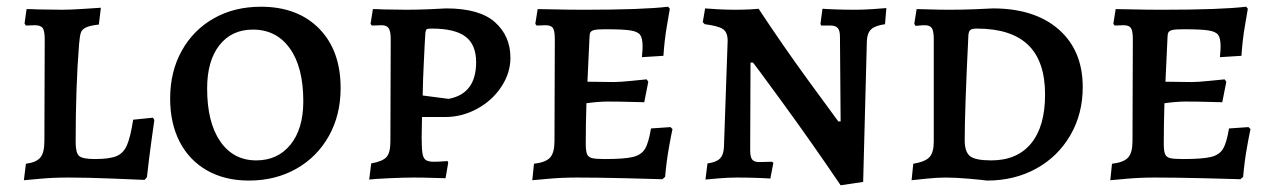

<svg xmlns="http://www.w3.org/2000/svg" viewBox="-20 -528 3786 571"><path d="M57 -41Q88 -45 100 -59.5Q112 -74 112 -108L113 -411Q113 -436 107 -444.5Q101 -453 83 -453L57 -452L53 -458L59 -501Q77 -501 92 -500L165 -499Q187 -499 227 -501.5Q267 -504 280 -505L274 -455Q247 -452 235 -446Q223 -440 220 -429.5Q217 -419 215 -395Q205 -269 205 -105Q205 -73 215.5 -64Q226 -55 262 -55Q305 -55 326 -63.5Q347 -72 357.5 -96Q368 -120 376 -172L435 -178L439 -171Q437 -157 430 -106.5Q423 -56 417 -1L410 7Q387 6 313 3Q239 0 182 0Q139 0 100.5 3.5Q62 7 51 8Z M486 -235Q486 -315 520.5 -377Q555 -439 616 -473.5Q677 -508 756 -508Q865 -508 929 -443Q993 -378 993 -266Q993 -186 958 -123.5Q923 -61 861 -26Q799 9 720 9Q649 9 596 -21Q543 -51 514.5 -106Q486 -161 486 -235ZM882 -227Q882 -328 842 -384Q802 -440 732 -440Q669 -440 632.5 -393.5Q596 -347 596 -265Q596 -164 635 -107.5Q674 -51 742 -51Q806 -51 844 -98Q882 -145 882 -227Z M1084 -42Q1118 -48 1129.5 -61Q1141 -74 1141 -107L1142 -411Q1142 -435 1136 -444Q1130 -453 1115 -453L1086 -452L1082 -457L1089 -501Q1104 -501 1118 -500L1189 -499Q1219 -499 1255.5 -500.5Q1292 -502 1307 -503Q1406 -503 1452 -462Q1498 -421 1498 -356Q1498 -311 1471 -270Q1444 -229 1399 -204.5Q1354 -180 1304 -180H1235L1234 -118Q1234 -86 1236.5 -71.5Q1239 -57 1246.5 -52Q1254 -47 1271 -47Q1284 -47 1295.5 -48Q1307 -49 1311 -49L1313 -44L1305 2Q1294 2 1266 1Q1238 0 1211 0Q1182 0 1137.5 2Q1093 4 1078 6ZM1396 -343Q1396 -395 1364.5 -419Q1333 -443 1264 -443Q1252 -443 1249 -441Q1246 -439 1245 -430L1243 -396Q1242 -372 1240 -333.5Q1238 -295 1237 -244L1314 -234Q1396 -249 1396 -343Z M1568 -41Q1603 -45 1616 -59.5Q1629 -74 1629 -108L1630 -411Q1630 -436 1624.5 -444.5Q1619 -453 1602 -453L1576 -452L1572 -457L1579 -501Q1593 -501 1632.5 -500Q1672 -499 1718 -499Q1891 -499 1967 -508L1972 -502Q1970 -490 1963 -449Q1956 -408 1953 -362L1889 -358Q1889 -361 1890 -370.5Q1891 -380 1891 -390Q1891 -414 1884 -424Q1877 -434 1855 -437.5Q1833 -441 1781 -441Q1758 -441 1748.5 -439Q1739 -437 1736 -432Q1733 -427 1733 -414L1727 -285L1805 -284Q1823 -284 1857.5 -287.5Q1892 -291 1903 -292L1908 -285L1896 -224Q1885 -224 1853.5 -225Q1822 -226 1787 -226Q1761 -226 1724 -221Q1722 -157 1722 -102Q1722 -80 1725.5 -70.5Q1729 -61 1740 -58Q1751 -55 1778 -55Q1836 -55 1861.5 -61Q1887 -67 1898 -85Q1909 -103 1916 -146L1974 -150L1980 -144Q1977 -132 1969.5 -90Q1962 -48 1958 -2L1950 5Q1924 4 1839.5 2Q1755 0 1696 0Q1652 0 1613 3.5Q1574 7 1563 8Z M2478 -419Q2478 -437 2471.5 -444.5Q2465 -452 2451 -452H2422L2420 -457L2426 -502Q2437 -501 2465.5 -500Q2494 -499 2523 -499Q2547 -499 2577 -501Q2607 -503 2616 -504L2612 -456Q2583 -452 2571 -441Q2559 -430 2558 -406L2547 13L2480 23Q2394 -104 2306.5 -224Q2219 -344 2219 -342H2212L2211 -81Q2211 -61 2217 -53.5Q2223 -46 2238 -46L2275 -47L2280 -44L2271 3Q2260 2 2231 1Q2202 0 2171 0Q2146 0 2116.5 2.5Q2087 5 2078 6L2084 -42Q2109 -45 2120.5 -56Q2132 -67 2133 -91L2144 -407Q2144 -432 2130 -441.5Q2116 -451 2076 -456L2070 -462L2077 -503Q2086 -502 2114 -500.5Q2142 -499 2164 -499Q2189 -499 2209 -500Q2229 -501 2236 -502Q2308 -393 2380 -294Q2452 -195 2473 -167H2480Z M2793 0Q2766 0 2733.5 3.5Q2701 7 2691 8L2696 -41Q2732 -47 2744.5 -61Q2757 -75 2757 -107V-411Q2757 -435 2751.5 -444Q2746 -453 2730 -453Q2722 -453 2714 -452Q2706 -451 2703 -451L2699 -457L2706 -501Q2717 -501 2746 -500Q2775 -499 2804 -499Q2840 -499 2879 -500.5Q2918 -502 2933 -503Q3057 -503 3128.5 -440.5Q3200 -378 3200 -269Q3200 -189 3163 -125.5Q3126 -62 3061.5 -26.5Q2997 9 2915 9Q2902 7 2861.5 3.5Q2821 0 2793 0ZM2860 -424Q2849 -201 2849 -111Q2849 -76 2865 -63.5Q2881 -51 2928 -51Q3005 -51 3046.5 -101.5Q3088 -152 3088 -247Q3088 -346 3037.5 -394.5Q2987 -443 2885 -443Q2871 -443 2866 -439Q2861 -435 2860 -424Z M3287 -41Q3322 -45 3335 -59.5Q3348 -74 3348 -108L3349 -411Q3349 -436 3343.5 -444.5Q3338 -453 3321 -453L3295 -452L3291 -457L3298 -501Q3312 -501 3351.5 -500Q3391 -499 3437 -499Q3610 -499 3686 -508L3691 -502Q3689 -490 3682 -449Q3675 -408 3672 -362L3608 -358Q3608 -361 3609 -370.5Q3610 -380 3610 -390Q3610 -414 3603 -424Q3596 -434 3574 -437.5Q3552 -441 3500 -441Q3477 -441 3467.5 -439Q3458 -437 3455 -432Q3452 -427 3452 -414L3446 -285L3524 -284Q3542 -284 3576.5 -287.5Q3611 -291 3622 -292L3627 -285L3615 -224Q3604 -224 3572.5 -225Q3541 -226 3506 -226Q3480 -226 3443 -221Q3441 -157 3441 -102Q3441 -80 3444.5 -70.5Q3448 -61 3459 -58Q3470 -55 3497 -55Q3555 -55 3580.5 -61Q3606 -67 3617 -85Q3628 -103 3635 -146L3693 -150L3699 -144Q3696 -132 3688.5 -90Q3681 -48 3677 -2L3669 5Q3643 4 3558.5 2Q3474 0 3415 0Q3371 0 3332 3.5Q3293 7 3282 8Z"/></svg>

Font: Alegreya SC Medium
Style: Regular
Weight: 500
Designer: Juan Pablo del Peral
Foundry: Huerta Tipografica
Version: Version 2.007; ttfautohint (v1.6)